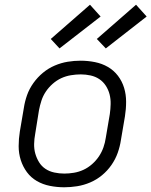

<svg xmlns="http://www.w3.org/2000/svg" viewBox="-20 -785 641 813"><path d="M252 8Q221 8 191 2Q161 -4 136 -18.5Q111 -33 94 -56Q77 -79 68 -107Q59 -135 59 -166Q59 -197 64 -228L81 -328Q85 -355 94.5 -382Q104 -409 121.5 -433.5Q139 -458 162 -477Q185 -496 212 -507.5Q239 -519 266.5 -523.5Q294 -528 321 -528Q352 -528 382 -522Q412 -516 437 -501.5Q462 -487 479.5 -464Q497 -441 505.5 -413Q514 -385 514 -354Q514 -323 509 -292L492 -192Q488 -165 478.5 -138Q469 -111 452 -86.5Q435 -62 412 -43Q389 -24 362 -12.5Q335 -1 307 3.5Q279 8 252 8ZM252 -50Q272 -50 293 -53.5Q314 -57 333.5 -66Q353 -75 370 -90Q387 -105 399 -123Q411 -141 418 -161Q425 -181 428 -202L445 -302Q448 -323 448.5 -344.5Q449 -366 444 -385.5Q439 -405 428 -422Q417 -439 400.5 -450Q384 -461 363.5 -465.5Q343 -470 322 -470Q302 -470 280.5 -466.5Q259 -463 239.5 -454Q220 -445 203 -430Q186 -415 174 -397Q162 -379 155.5 -359Q149 -339 145 -318L129 -218Q125 -197 124.5 -175.5Q124 -154 129.5 -134.5Q135 -115 145.5 -98Q156 -81 172.5 -70Q189 -59 210 -54.5Q231 -50 252 -50ZM428 -580 390 -620 556 -765 601 -715ZM232 -580 195 -620 361 -765 406 -715Z"/></svg>

Font: Iosevka Aile Light Oblique
Style: Regular
Weight: 300
Italic angle: -9°
Designer: Belleve Invis
Foundry: Belleve Invis
Version: Version 31.1.0; ttfautohint (v1.8.4)